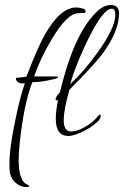

<svg xmlns="http://www.w3.org/2000/svg" viewBox="-20 -541 498 771"><path d="M254 5Q204 5 204 -65Q204 -94 213 -138H210Q203 -138 203 -143Q203 -151 221 -171Q280 -420 379 -503Q401 -521 425 -521Q458 -521 458 -487Q458 -413 387 -319Q347 -269 259 -181Q236 -103 236 -57Q236 -13 266 -13Q289 -13 321 -31Q353 -49 371 -72Q378 -81 382 -81Q384 -81 384 -77Q384 -66 378 -59Q360 -38 323 -18Q280 5 254 5ZM85 210Q64 210 45 195Q22 175 19 146Q18 139 18 132V118Q18 50 42 -61Q51 -106 60.5 -142Q70 -178 80 -207Q77 -206 71 -206Q58 -206 51 -212Q44 -218 44 -224Q44 -229 49 -229Q57 -229 69 -231Q81 -233 86 -233Q131 -350 158 -398Q221 -511 286 -511Q297 -511 308 -508Q324 -504 324 -496Q324 -493 320 -489L294 -488Q249 -487 187 -382Q164 -344 146.5 -306.5Q129 -269 117 -234H205Q213 -234 213 -231Q213 -227 195 -223Q147 -211 110 -211Q82 -141 65 -17Q55 63 55 101Q55 170 78 193Q83 197 91 201Q98 206 98 207Q98 210 85 210ZM262 -203Q316 -253 371 -329Q441 -426 443 -479V-482Q443 -506 429 -506Q412 -506 390 -478Q376 -461 358 -429.5Q340 -398 318 -350Q298 -306 284 -269.5Q270 -233 262 -203Z"/></svg>

Font: Lovers Quarrel
Style: Regular
Weight: 400
Designer: Robert E. Leuschke
Foundry: Robert E. Leuschke
Version: Version 1.010; ttfautohint (v1.8.3)